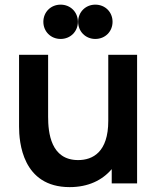

<svg xmlns="http://www.w3.org/2000/svg" viewBox="-20 -770 666 806"><path d="M234.5 -606.5C276 -606.5 307 -638 307 -678.5C307 -719 276 -750.5 234.5 -750.5C193 -750.5 162 -719 162 -678.5C162 -638 193 -606.5 234.5 -606.5ZM380 -606.5C422 -606.5 452.5 -638 452.5 -678.5C452.5 -719 422 -750.5 380 -750.5C339 -750.5 308 -719 308 -678.5C308 -638 339 -606.5 380 -606.5ZM434.5 -262.5C434.5 -131.5 369.5 -98 308 -98C193 -98 182 -213.5 182 -280V-540H60V-238.5C60 -174.5 73.5 15.5 272.5 15.5C350.5 15.5 409.5 -13.5 449 -60V0H555.5V-540H434.5Z"/></svg>

Font: Hauora
Style: Bold
Weight: 700
Designer: Wayne Shih
Foundry: WCYS
Version: Version 1.001;hotconv 1.0.109;makeotfexe 2.5.65596